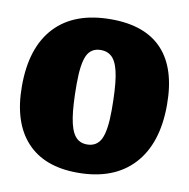

<svg xmlns="http://www.w3.org/2000/svg" viewBox="-76 -734 808 821"><g transform="rotate(10 327.5 -323.5)"><path d="M15 -312Q15 -480 99 -569.5Q183 -659 342 -659Q490 -659 565 -578.5Q640 -498 640 -340Q640 -171 555 -79.5Q470 12 313 12Q168 12 91.5 -71.5Q15 -155 15 -312ZM411 -277Q411 -369 402.5 -422Q394 -475 374.5 -498.5Q355 -522 321 -522Q279 -522 261.5 -485.5Q244 -449 244 -361Q244 -269 252.5 -215.5Q261 -162 280 -138Q299 -114 332 -114Q375 -114 393 -151.5Q411 -189 411 -277Z"/></g></svg>

Font: Alegreya SC Black
Style: Regular
Weight: 900
Designer: Juan Pablo del Peral
Foundry: Huerta Tipografica
Version: Version 2.007; ttfautohint (v1.6)